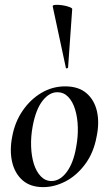

<svg xmlns="http://www.w3.org/2000/svg" viewBox="-20 -753 445 787"><path d="M157 14Q104 14 72 -14.5Q40 -43 29.5 -90Q19 -137 30 -193Q41 -253 73 -299.5Q105 -346 150 -372.5Q195 -399 247 -399Q302 -399 334.5 -371Q367 -343 377.5 -296.5Q388 -250 376 -193Q364 -127 329 -80Q294 -33 248.5 -9.5Q203 14 157 14ZM191 -11Q226 -11 253.5 -48Q281 -85 292 -149Q300 -191 299 -231Q298 -271 288 -304Q278 -337 259.5 -356Q241 -375 215 -375Q182 -375 154.5 -340Q127 -305 114 -236Q106 -193 107.5 -152.5Q109 -112 119 -80.5Q129 -49 147.5 -30Q166 -11 191 -11ZM250 -475 196 -727Q195 -732 207 -733Q219 -734 235.5 -731.5Q252 -729 264 -724.5Q276 -720 276 -716L259 -476Q259 -474 254.5 -473Q250 -472 250 -475Z"/></svg>

Font: Cormorant Light SemiBold
Style: Italic
Weight: 600
Italic angle: -10°
Version: Version 4.000